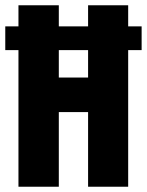

<svg xmlns="http://www.w3.org/2000/svg" viewBox="-24 -708 557 728"><path d="M46 0V-688H199V-414H310V-688H462V0H310V-283H199V0ZM-4 -518V-608H513V-518Z"/></svg>

Font: Archivo ExtraCondensed ExtraBold
Style: Regular
Weight: 800
Width: 2
Designer: Hector Gatti
Foundry: Omnibus-Type
Version: Version 2.001